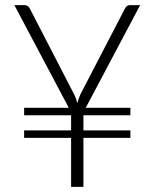

<svg xmlns="http://www.w3.org/2000/svg" viewBox="-20 -728 599 748"><path d="M74 -308V-279H257V-220H74V-191H257V0H305V-191H488V-220H305V-279H488V-308H314L526 -708H486C481 -708 477 -706 474 -704C471 -702 469 -699 467 -695L294 -362C288 -349 284 -337 281 -326C279 -332 278 -338 276 -344C274 -350 271 -355 268 -362L96 -695C92 -703 85 -708 76 -708H36L248 -308Z"/></svg>

Font: SVN-Aleo
Style: Light
Weight: 300
Designer: Alessio Laiso
Version: Version 1.2.2